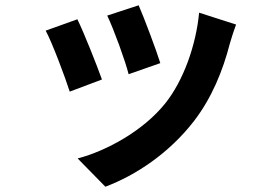

<svg xmlns="http://www.w3.org/2000/svg" viewBox="-20 -614 1040 727"><path d="M505 -594 386 -555C411 -503 455 -382 467 -333L587 -375C573 -421 524 -551 505 -594ZM874 -521 734 -566C722 -441 674 -308 606 -223C523 -119 384 -43 274 -14L379 93C496 49 621 -35 714 -155C782 -243 824 -347 850 -448C856 -468 862 -489 874 -521ZM273 -541 153 -498C177 -454 227 -321 244 -267L366 -313C346 -369 298 -490 273 -541Z"/></svg>

Font: Source Han Sans JP
Style: Bold
Weight: 700
Designer: Ryoko NISHIZUKA 西塚涼子 (kana, bopomofo & ideographs); Paul D. Hunt (Latin, Greek & Cyrillic); Sandoll Communications 산돌커뮤니
Foundry: Adobe
Version: Version 2.002;hotconv 1.0.116;makeotfexe 2.5.65601